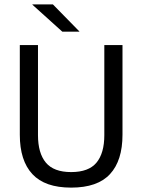

<svg xmlns="http://www.w3.org/2000/svg" viewBox="-20 -845 650 877"><path d="M305 12Q185 12 127.8 -49.8Q70.5 -111.5 70.5 -229.5V-639H153.5V-227.5Q153.5 -145.5 189.5 -102.2Q225.5 -59 305 -59Q385 -59 420.8 -102.2Q456.5 -145.5 456.5 -227.5V-639H539.5V-229.5Q539.5 -111.5 482.5 -49.8Q425.5 12 305 12ZM342.5 -701.5 221.5 -825H128V-823.5L264.5 -700.5H342.5Z"/></svg>

Font: Anek Malayalam
Style: Regular
Weight: 400
Version: Version 1.003